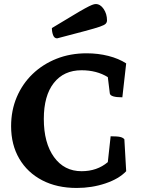

<svg xmlns="http://www.w3.org/2000/svg" viewBox="-20 -919 709 951"><path d="M360 12Q262 12 189 -26Q116 -64 75.5 -133Q35 -202 35 -294Q35 -372 63 -438Q91 -504 141.5 -552.5Q192 -601 260 -628Q328 -655 409 -655Q466 -655 517 -642Q568 -629 605 -605L586 -437Q527 -437 524 -456L514 -537Q459 -571 384 -571Q296 -571 246.5 -508Q197 -445 197 -330Q197 -211 247.5 -141Q298 -71 384 -71Q461 -71 514 -116L528 -244Q562 -244 576 -240.5Q590 -237 596 -229L605 -71Q569 -33 502 -10.5Q435 12 360 12ZM263 -729Q249 -729 243 -745Q237 -761 237 -780Q299 -817 338.5 -841Q378 -865 401 -877.5Q424 -890 435.5 -894.5Q447 -899 454 -899Q477 -899 493.5 -874.5Q510 -850 510 -818Q510 -809 504 -802Q498 -795 475 -787Q452 -779 401.5 -765.5Q351 -752 263 -729Z"/></svg>

Font: Petrona ExtraBold
Style: Regular
Weight: 800
Designer: Ringo R. Seeber
Foundry: Ringo R. Seeber
Version: Version 2.001; ttfautohint (v1.8.3)